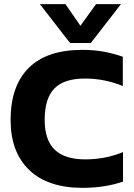

<svg xmlns="http://www.w3.org/2000/svg" viewBox="-20 -894 643 924"><path d="M172 -874H295L367 -770L442 -874H562L417 -687H317ZM31 -317Q31 -480 118 -567Q205 -654 376 -654Q432 -654 478.5 -645.5Q525 -637 571 -621V-480Q484 -516 388 -516Q288 -516 241.5 -468Q195 -420 195 -317Q195 -220 243.5 -173.5Q292 -127 390 -127Q487 -127 572 -162V-20Q484 10 377 10Q210 10 120.5 -76Q31 -162 31 -317Z"/></svg>

Font: Kanit SemiBold
Style: Regular
Weight: 600
Designer: Katatrad Team
Foundry: CadsonDemak
Version: Version 1.030